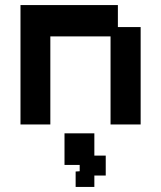

<svg xmlns="http://www.w3.org/2000/svg" viewBox="-20 -481 637 759"><path d="M61 11V-461H446V-374H536V11H417V-337H179V11ZM279 258V197L295 196V171H235V46H353V134H398V213H353V258Z"/></svg>

Font: Pixelify Sans SemiBold
Style: Regular
Weight: 600
Designer: Stefie Justprince
Foundry: Typecalism Foundryline
Version: Version 1.000